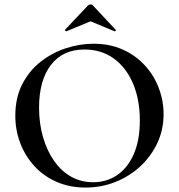

<svg xmlns="http://www.w3.org/2000/svg" viewBox="-20 -833 806 865"><path d="M366 12Q294 12 235.5 -13.5Q177 -39 135.5 -84Q94 -129 71.5 -187.5Q49 -246 49 -312Q49 -393 80.5 -454Q112 -515 164 -555.5Q216 -596 278 -616Q340 -636 401 -636Q475 -636 533.5 -609.5Q592 -583 633 -538Q674 -493 695.5 -436Q717 -379 717 -319Q717 -249 689 -189Q661 -129 612.5 -84Q564 -39 500.5 -13.5Q437 12 366 12ZM400 -12Q460 -12 507.5 -44Q555 -76 582.5 -138.5Q610 -201 610 -290Q610 -383 580 -455Q550 -527 494 -568.5Q438 -610 360 -610Q263 -610 209.5 -540.5Q156 -471 156 -348Q156 -276 174 -214.5Q192 -153 224.5 -107Q257 -61 301.5 -36.5Q346 -12 400 -12ZM273 -699 376 -808Q381 -813 388 -813Q395 -813 399 -808L501 -699Q504 -698 501 -694.5Q498 -691 496 -692L388 -737L279 -692Q278 -691 274.5 -694.5Q271 -698 273 -699Z"/></svg>

Font: Cormorant Infant Light SemiBold
Style: Regular
Weight: 600
Version: Version 4.001